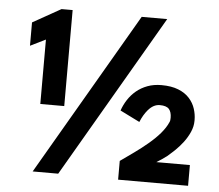

<svg xmlns="http://www.w3.org/2000/svg" viewBox="-49 -718 886 775"><g transform="rotate(5 394.0 -330.0)"><path d="M214 0H110.5L494.5 -660H598ZM214.5 -274H117.5V-535L55.5 -504.5V-599L169.5 -663H214.5ZM740.5 3H457V-73L512.5 -112.5Q540.5 -132.5 566 -154Q624 -202.5 642.5 -244.5Q645 -249 645.8 -253.8Q646.5 -258.5 646.5 -264.5Q646.5 -287.5 636 -299.5Q625.5 -311.5 598.5 -311.5Q573 -311.5 551.5 -286.5Q534 -266 522 -236.5L442.5 -276Q450.5 -299.5 464.2 -320.5Q478 -341.5 497.2 -357.5Q516.5 -373.5 541.8 -383Q567 -392.5 598.5 -392.5Q639 -392.5 667 -381.2Q695 -370 712 -351Q729 -332 736.2 -309.2Q743.5 -286.5 743.5 -264.5V-260.5Q743.5 -237.5 733.5 -215Q723.5 -192.5 708.8 -173Q694 -153.5 677.5 -137.5L668.5 -129L646.5 -109.5Q627 -94.5 604.5 -81H740.5Z"/></g></svg>

Font: Lucymar Sans ExtraBold
Style: Regular
Weight: 800
Foundry: The League of Moveable Type (original font) / Main changes by Cristiano Sobral with portions from Mirco Monsees
Version: Version 2.001;August 30, 2020;FontCreator 13.0.0.2681 64-bit